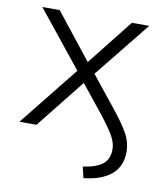

<svg xmlns="http://www.w3.org/2000/svg" viewBox="-77 -548 678 796"><g transform="rotate(10 261.5 -150.5)"><path d="M328 184 317 137Q371 130 398.5 109Q426 88 426 46Q426 18 408.5 -12Q391 -42 350 -94L261 -205L98 0H26L226 -250L37 -485H110L262 -293L414 -485H487L298 -250L398 -125Q444 -68 464.5 -31Q485 6 485 47Q485 107 444.5 141.5Q404 176 328 184Z"/></g></svg>

Font: Nunito Sans Light
Style: Regular
Weight: 300
Designer: Vernon Adams
Foundry: Vernon Adams
Version: Version 3.101; ttfautohint (v1.8.4.7-5d5b);gftools[0.9.27]